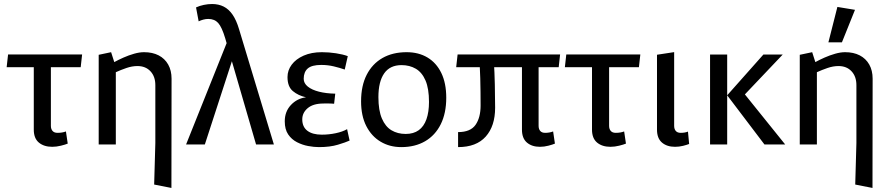

<svg xmlns="http://www.w3.org/2000/svg" viewBox="-20 -723 4453 961"><path d="M241.3 11.8Q200 11.8 174.5 -9.4Q149.1 -30.7 149.1 -73.9V-403.1L234.7 -416.2V-93.2Q234.7 -77.1 243 -67.6Q251.3 -58.1 267.8 -58.1Q291.8 -58.1 310 -65.1L319 -4.2Q307.6 0.6 285.1 6.2Q262.6 11.8 241.3 11.8ZM13.3 -386.7 20.4 -450.3H391L383.9 -386.7Z M838 217.7 751.6 200.7 757.5 -7.2V-296.7Q757.5 -340.1 733.1 -366.2Q708.7 -392.4 667.9 -392.4Q641.1 -392.4 612.9 -382.7Q584.7 -373 559.7 -361.6V0H474V-448.7L536.1 -461.8L552 -412.2Q571.8 -423.2 598 -434.8Q624.2 -446.4 651.2 -454.1Q678.2 -461.8 700.8 -461.8Q743.3 -461.8 774.1 -445.9Q804.9 -429.9 821.8 -400Q838.7 -370.1 838.7 -329Z M1261.6 0 1107.2 -531.5Q1090.5 -587.4 1072.2 -607.8Q1053.9 -628.2 1022.5 -628.2Q1009.6 -628.2 997.5 -624.8Q985.3 -621.5 974.3 -616.2L961.2 -685.9Q979 -694.1 1000.1 -698.5Q1021.3 -702.9 1041.6 -702.9Q1074.2 -702.9 1099.7 -690Q1125.3 -677.1 1144.3 -649.3Q1163.3 -621.5 1176.5 -576.9L1350.8 0ZM911.4 0 1119.4 -519.8 1155.6 -462.5 1005.3 0Z M1576.4 13.3Q1551.9 13.3 1522.6 7.9Q1493.3 2.5 1466.4 -11.3Q1439.5 -25.1 1422.4 -50.2Q1405.3 -75.4 1405.3 -115.8Q1405.3 -164.5 1435.9 -197.3Q1466.6 -230.2 1511.6 -236Q1472.9 -244.5 1445.9 -267Q1419 -289.4 1419 -337.3Q1419 -370.9 1439.9 -399.1Q1460.9 -427.4 1499.8 -444.6Q1538.8 -461.8 1590.9 -461.8Q1626.3 -461.8 1661.4 -456.4Q1696.5 -451 1720.7 -442L1705.5 -374.9Q1680.4 -383.7 1650.5 -390.8Q1620.6 -398 1587.9 -398Q1540.9 -398 1520.5 -380.4Q1500.1 -362.7 1500.1 -328.5Q1500.1 -306.1 1520.6 -289.6Q1541.1 -273.1 1576.9 -264Q1612.7 -255 1658 -254.2L1652.3 -203.7Q1646.5 -204.4 1636.6 -204.8Q1626.6 -205.2 1616.2 -205.2Q1605.7 -205.2 1597 -204.9Q1546.8 -204.4 1519.8 -181.4Q1492.9 -158.5 1492.9 -125.5Q1492.9 -88 1518.5 -68.5Q1544.1 -49 1590.7 -49Q1626.4 -49 1660.5 -56.3Q1694.6 -63.5 1717.3 -76.5L1729.8 -19.4Q1710.8 -10.6 1671.3 1.3Q1631.7 13.3 1576.4 13.3Z M1988.4 13.3Q1930.5 13.3 1885.1 -13.8Q1839.6 -40.8 1813.4 -92Q1787.3 -143.1 1787.3 -215.7Q1787.3 -293.7 1815.3 -348.6Q1843.4 -403.5 1894.4 -432.7Q1945.3 -461.8 2015.2 -461.8Q2075.3 -461.8 2119.8 -435.1Q2164.3 -408.4 2189 -357.5Q2213.6 -306.6 2213.6 -233.7Q2213.6 -156.7 2186.1 -101.2Q2158.5 -45.7 2108 -16.2Q2057.5 13.3 1988.4 13.3ZM2010.7 -52.6Q2049.7 -52.6 2075.7 -71.2Q2101.6 -89.9 2114.4 -126.1Q2127.2 -162.3 2127.2 -212.7Q2127.2 -279.6 2109.8 -320.1Q2092.4 -360.6 2061.3 -378.9Q2030.2 -397.1 1989.7 -397.1Q1931.8 -397.1 1902.9 -355.7Q1874 -314.4 1874 -236.7Q1874 -170.9 1891.4 -130Q1908.8 -89.2 1939.5 -70.9Q1970.2 -52.6 2010.7 -52.6Z M2272.8 13.3V-61.8Q2334.6 -61.8 2360.1 -98Q2385.5 -134.3 2385.5 -194.7Q2385.5 -228.4 2385.1 -262.8Q2384.7 -297.3 2383.8 -331.5Q2382.9 -365.8 2381.1 -397.2L2452 -413.5Q2455.3 -361.6 2456.7 -299.8Q2458.2 -238 2458.2 -183.8Q2458.2 -92.1 2411.2 -39.4Q2364.2 13.3 2272.8 13.3ZM2682.6 11.8Q2642.3 11.8 2617.4 -9.4Q2592.5 -30.7 2592.5 -73.9V-398.6L2675.8 -411.7V-93.2Q2675.8 -77.1 2683.9 -67.6Q2692.1 -58.1 2708.4 -58.1Q2730.5 -58.1 2748.5 -65.1L2757.5 -4.2Q2746.4 0.6 2725 6.2Q2703.7 11.8 2682.6 11.8ZM2263.3 -386.7 2270.4 -450.3H2783.4L2776.4 -386.7Z M3035.3 11.8Q2994 11.8 2968.5 -9.4Q2943.1 -30.7 2943.1 -73.9V-403.1L3028.7 -416.2V-93.2Q3028.7 -77.1 3037 -67.6Q3045.3 -58.1 3061.8 -58.1Q3085.8 -58.1 3104 -65.1L3113 -4.2Q3101.6 0.6 3079.1 6.2Q3056.6 11.8 3035.3 11.8ZM2807.3 -386.7 2814.4 -450.3H3185L3177.9 -386.7Z M3358.5 11.8Q3318.2 11.8 3293.3 -9.4Q3268.4 -30.7 3268.4 -73.9V-449L3354.3 -462.1V-93.2Q3354.3 -77.1 3362.4 -67.6Q3370.6 -58.1 3386.8 -58.1Q3408 -58.1 3423.4 -64.3L3429.3 -2.4Q3418.7 1.9 3399 6.9Q3379.3 11.8 3358.5 11.8Z M3806.2 0 3619.7 -246 3800.9 -450H3897.7L3708.3 -250.5L3909.9 0ZM3534 0V-450H3619.7V0Z M4347 217.7 4260.6 200.7 4266.5 -7.2V-296.7Q4266.5 -340.1 4242.1 -366.2Q4217.7 -392.4 4176.9 -392.4Q4150.1 -392.4 4121.9 -382.7Q4093.7 -373 4068.7 -361.6V0H3983V-448.7L4045.1 -461.8L4061 -412.2Q4080.8 -423.2 4107 -434.8Q4133.2 -446.4 4160.2 -454.1Q4187.2 -461.8 4209.8 -461.8Q4252.3 -461.8 4283.1 -445.9Q4313.9 -429.9 4330.8 -400Q4347.7 -370.1 4347.7 -329ZM4126.3 -511.1 4171.3 -688.3 4259.4 -673.8 4194 -511.1Z"/></svg>

Font: Ancizar Sans Thin
Style: Regular
Weight: 100
Designer: Cesar Puertas, Viviana Monsalve, Julian Moncada, Julian Prieto, Jose Castro, Mariel Hernandez, Felipe Aragon, Sara Alarc
Version: Version 8.100